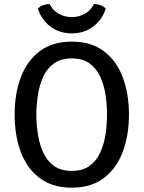

<svg xmlns="http://www.w3.org/2000/svg" viewBox="-20 -898 697 932"><path d="M156.5 -342Q156.5 -296 163.8 -248Q171 -200 189.2 -159Q207.5 -118 241.2 -93.2Q275 -68.5 328.5 -68.5Q381.5 -68.5 415.2 -93.2Q449 -118 467.2 -159Q485.5 -200 492.5 -248Q499.5 -296 499.5 -342Q499.5 -388 492.5 -435.8Q485.5 -483.5 467.2 -524.2Q449 -565 415.2 -589.8Q381.5 -614.5 328.5 -614.5Q275 -614.5 241.2 -589.8Q207.5 -565 189.2 -524.2Q171 -483.5 163.8 -435.8Q156.5 -388 156.5 -342ZM51 -342Q51 -442.5 81 -522.5Q111 -602.5 172.5 -649.2Q234 -696 328.5 -696Q423 -696 484.8 -649Q546.5 -602 576.2 -521.8Q606 -441.5 606 -342Q606 -241.5 576 -161.2Q546 -81 484.5 -34Q423 13 328.5 13Q257 13 204.8 -14Q152.5 -41 118.2 -89.5Q84 -138 67.5 -202.5Q51 -267 51 -342ZM493 -856Q477 -803 432.8 -769.5Q388.5 -736 328.5 -736Q268 -736 224.2 -769.5Q180.5 -803 164 -856Q174 -867.5 189.8 -873Q205.5 -878.5 221 -878.5Q234.5 -849 264 -832Q293.5 -815 328.5 -815Q363.5 -815 393 -832Q422.5 -849 436 -878.5Q452 -878.5 467.5 -873Q483 -867.5 493 -856Z"/></svg>

Font: Signika Negative Light
Style: Regular
Weight: 400
Version: Version 2.001